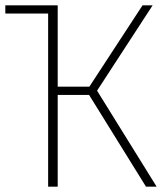

<svg xmlns="http://www.w3.org/2000/svg" viewBox="-20 -702 624 722"><path d="M569 0H529L315 -345H197V0H161V-651H0V-682H197V-376H316L516 -682H554L345 -361Z"/></svg>

Font: FiraSans
Style: Regular
Weight: 200
Designer: Carrois Corporate & Edenspiekermann AG
Foundry: Carrois Corporate GbR & Edenspiekermann AG
Version: Version 3.106;PS 003.106;hotconv 1.0.70;makeotf.lib2.5.58329